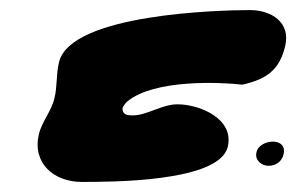

<svg xmlns="http://www.w3.org/2000/svg" viewBox="-20 -488 588 381"><path d="M489 -186C485 -170 499 -159 513 -159C528 -159 540 -168 543 -183C546 -198 537 -207 521 -207C509 -207 492 -200 489 -186ZM57 -221C44 -164 87 -127 142 -127C196 -127 416 -126 432 -197C445 -252 377 -281 332 -281C301 -281 272 -259 243 -259C233 -259 223 -260 223 -273C223 -275 229 -284 233 -287C287 -331 417 -325 461 -320C510 -331 535 -350 546 -397C557 -444 518 -468 476 -468C419 -468 119 -461 97 -364C91 -339 94 -317 88 -293C82 -267 63 -247 57 -221Z"/></svg>

Font: Charger
Style: OversprayIt
Weight: 400
Designer: Jasper
Foundry: Cannot Into Space Fonts
Version: Version 0.980